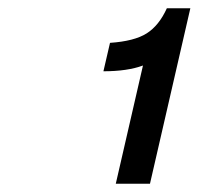

<svg xmlns="http://www.w3.org/2000/svg" viewBox="-20 -835 482 466"><path d="M247 -731Q306 -735 336 -754Q366 -773 385 -815H442L344 -389H261L327 -676Q289 -662 231 -662Z"/></svg>

Font: Miedinger
Style: Bold-Italic
Weight: 700
Italic angle: -13°
Version: Version 001.000